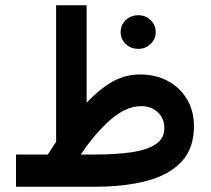

<svg xmlns="http://www.w3.org/2000/svg" viewBox="-20 -705 796 725"><path d="M435.5 -584Q435.5 -610.8 454.8 -629.2Q474.1 -647.5 502 -647.5Q529.3 -647.5 548.6 -629.2Q567.9 -610.8 567.9 -584Q567.9 -557.1 548.6 -538.8Q529.3 -520.5 502 -520.5Q474.1 -520.5 454.8 -538.8Q435.5 -557.1 435.5 -584ZM160.6 -121.6Q168.5 -134.3 176.3 -145.8Q184.1 -157.2 191.9 -169.4V-685.1H307.1V-317.4Q355 -368.2 403.6 -396Q452.1 -423.8 508.3 -423.8Q568.8 -423.8 614.7 -398.7Q660.6 -373.5 686.5 -329.6Q712.4 -285.6 712.4 -228.5Q712.4 -144.5 665.5 -94.5Q618.7 -44.4 534.9 -22.2Q451.2 0 339.4 0H40.5V-121.6ZM512.7 -304.2Q455.6 -304.2 396.5 -252.2Q337.4 -200.2 285.2 -121.6H342.3Q418.5 -121.6 476.8 -130.1Q535.2 -138.7 567.9 -160.4Q600.6 -182.1 600.6 -220.7Q600.6 -257.8 575.9 -281Q551.3 -304.2 512.7 -304.2Z"/></svg>

Font: Vazirmatn RD SemiBold
Style: Regular
Weight: 600
Designer: Saber Rastikerdar
Foundry: Saber Rastikerdar
Version: Version 32.102